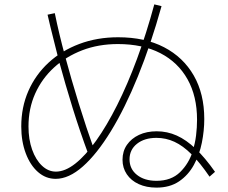

<svg xmlns="http://www.w3.org/2000/svg" viewBox="-20 -824 1040 876"><path d="M694 32Q648 32 613 16Q578 0 558.5 -29Q539 -58 539 -95Q539 -134 559 -163Q579 -192 614 -208.5Q649 -225 695 -225Q743 -225 786.5 -205.5Q830 -186 873 -145Q916 -104 961 -40L936 -18Q893 -81 854 -120Q815 -159 776 -177Q737 -195 694 -195Q639 -195 605 -168Q571 -141 571 -97Q571 -53 605 -26Q639 1 694 1Q761 1 801.5 -38.5Q842 -78 860 -136H859Q870 -169 874.5 -205.5Q879 -242 879 -278Q879 -385 835.5 -462.5Q792 -540 711.5 -581.5Q631 -623 518 -623Q429 -623 355 -594.5Q281 -566 226 -515.5Q171 -465 140.5 -397Q110 -329 110 -247Q110 -188 126.5 -141.5Q143 -95 171.5 -68Q200 -41 235 -41Q277 -41 323.5 -77.5Q370 -114 418.5 -182Q467 -250 514.5 -344.5Q562 -439 605 -555Q648 -671 684 -804L717 -796Q668 -620 609 -475Q550 -330 486 -225.5Q422 -121 358 -64.5Q294 -8 234 -8Q189 -8 153.5 -39Q118 -70 97.5 -124.5Q77 -179 77 -247Q77 -335 109.5 -409Q142 -483 201.5 -538Q261 -593 342 -623.5Q423 -654 519 -654Q641 -654 728.5 -608.5Q816 -563 864 -479.5Q912 -396 912 -281Q912 -228 901 -173Q890 -118 864.5 -71.5Q839 -25 797 3.5Q755 32 694 32ZM384 -118Q344 -226 311 -332.5Q278 -439 249 -546Q236 -599 222.5 -651.5Q209 -704 197 -757L230 -764Q240 -715 251.5 -667Q263 -619 276 -571Q305 -463 339 -353Q373 -243 413 -131Z"/></svg>

Font: M PLUS 1 Code ExtraLight
Style: Regular
Weight: 250
Designer: Coji Morishita
Foundry: UNDERFOREST DESIGN
Version: Version 1.002